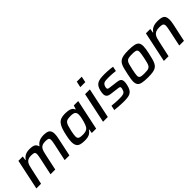

<svg xmlns="http://www.w3.org/2000/svg" viewBox="214 -1887 3040 3040"><g transform="rotate(-45 1734.0 -367.5)"><path d="M31 0 139 -510H237L226 -440H233Q249 -464 270.5 -481.5Q292 -499 322 -508.5Q352 -518 392 -518Q463 -518 494 -499Q525 -480 534 -440H541Q557 -464 580 -481.5Q603 -499 635 -508.5Q667 -518 708 -518Q790 -518 819.5 -490Q849 -462 849 -403Q849 -384 845.5 -357.5Q842 -331 835 -302L771 0H665L726 -284Q732 -314 736 -336.5Q740 -359 740 -374Q740 -410 721 -419Q702 -428 657 -428Q617 -428 592 -417.5Q567 -407 552 -386Q537 -365 527.5 -333.5Q518 -302 510 -261L454 0H348L409 -284Q415 -314 419 -336.5Q423 -359 423 -374Q423 -410 404 -419Q385 -428 340 -428Q300 -428 274.5 -416.5Q249 -405 234 -383.5Q219 -362 210 -331Q201 -300 193 -261L136 0Z M1108 8Q1050 8 1013.5 -4Q977 -16 960 -46.5Q943 -77 943 -130Q943 -155 947.5 -187.5Q952 -220 961 -260Q977 -337 995.5 -386.5Q1014 -436 1039.5 -465Q1065 -494 1101 -506Q1137 -518 1188 -518Q1230 -518 1263.5 -512Q1297 -506 1320 -490.5Q1343 -475 1352 -447H1359L1379 -510H1478L1370 0H1272L1283 -70H1277Q1257 -37 1230 -19.5Q1203 -2 1172 3Q1141 8 1108 8ZM1156 -80Q1190 -80 1213 -86.5Q1236 -93 1252 -105Q1268 -117 1278 -137Q1286 -150 1293.5 -171Q1301 -192 1308 -216Q1315 -240 1321 -265Q1327 -290 1330 -312.5Q1333 -335 1333 -350Q1333 -393 1309.5 -411Q1286 -429 1227 -429Q1187 -429 1161 -423.5Q1135 -418 1118.5 -400.5Q1102 -383 1090.5 -348Q1079 -313 1066 -255Q1059 -219 1054.5 -192.5Q1050 -166 1050 -147Q1050 -118 1060.5 -104Q1071 -90 1094.5 -85Q1118 -80 1156 -80Z M1657 -642 1679 -743H1790L1769 -642ZM1524 0 1632 -510H1739L1631 0Z M1986 8Q1954 8 1916.5 6Q1879 4 1844 1Q1809 -2 1781 -5L1798 -85Q1823 -83 1845 -81Q1867 -79 1888.5 -77.5Q1910 -76 1930.5 -75.5Q1951 -75 1973 -75Q2021 -75 2046.5 -81.5Q2072 -88 2084 -102.5Q2096 -117 2102 -141Q2106 -151 2108 -160Q2110 -169 2110 -176Q2110 -195 2097 -200Q2084 -205 2055 -208L1921 -225Q1872 -232 1853 -253Q1834 -274 1834 -311Q1834 -320 1836 -337.5Q1838 -355 1842 -373Q1853 -423 1872.5 -452Q1892 -481 1920 -495Q1948 -509 1986 -513.5Q2024 -518 2072 -518Q2103 -518 2136 -516Q2169 -514 2200 -511Q2231 -508 2252 -504L2236 -424Q2208 -428 2181.5 -430Q2155 -432 2129 -433.5Q2103 -435 2078 -435Q2044 -435 2018 -432.5Q1992 -430 1974 -419Q1956 -408 1947 -383Q1943 -374 1940 -363.5Q1937 -353 1937 -340Q1937 -322 1949 -316Q1961 -310 1991 -307L2123 -290Q2153 -287 2173 -279Q2193 -271 2203.5 -254Q2214 -237 2214 -206Q2214 -196 2212 -178.5Q2210 -161 2205 -141Q2194 -92 2176.5 -62Q2159 -32 2132.5 -17Q2106 -2 2070 3Q2034 8 1986 8Z M2528 8Q2444 8 2396.5 -2.5Q2349 -13 2330 -40Q2311 -67 2311 -113Q2311 -140 2317 -174.5Q2323 -209 2332 -255Q2345 -319 2357 -364Q2369 -409 2386 -439Q2403 -469 2430.5 -486.5Q2458 -504 2500.5 -511Q2543 -518 2607 -518Q2691 -518 2738 -507Q2785 -496 2804 -469.5Q2823 -443 2823 -396Q2823 -369 2818 -334.5Q2813 -300 2803 -255Q2789 -191 2776.5 -146Q2764 -101 2747.5 -71Q2731 -41 2704.5 -23.5Q2678 -6 2635 1Q2592 8 2528 8ZM2530 -77Q2569 -77 2594.5 -80.5Q2620 -84 2635.5 -94.5Q2651 -105 2661.5 -124.5Q2672 -144 2680 -176.5Q2688 -209 2698 -255Q2706 -296 2711 -325Q2716 -354 2716 -374Q2716 -399 2706 -411.5Q2696 -424 2672 -428.5Q2648 -433 2606 -433Q2557 -433 2529 -427Q2501 -421 2485.5 -402.5Q2470 -384 2460.5 -349Q2451 -314 2438 -255Q2430 -213 2424.5 -184Q2419 -155 2419 -135Q2419 -111 2429 -98.5Q2439 -86 2463.5 -81.5Q2488 -77 2530 -77Z M2886 0 2994 -510H3092L3081 -440H3088Q3104 -465 3126.5 -482Q3149 -499 3182 -508.5Q3215 -518 3259 -518Q3320 -518 3353.5 -505.5Q3387 -493 3400 -466.5Q3413 -440 3413 -399Q3413 -381 3410 -355.5Q3407 -330 3401 -302L3336 0H3231L3291 -284Q3296 -311 3300 -333Q3304 -355 3304 -369Q3304 -395 3294 -407.5Q3284 -420 3263.5 -424Q3243 -428 3208 -428Q3163 -428 3135.5 -416.5Q3108 -405 3091.5 -383.5Q3075 -362 3065.5 -331Q3056 -300 3048 -261L2991 0Z"/></g></svg>

Font: Saira Thin Medium
Style: Italic
Weight: 500
Italic angle: -12°
Version: Version 1.101